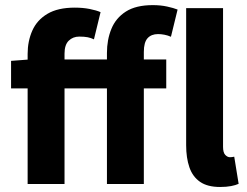

<svg xmlns="http://www.w3.org/2000/svg" viewBox="-20 -733 983 765"><path d="M90.1 0V-518.3Q90.1 -569.1 108.8 -611.2Q127.5 -653.3 169 -677.9Q210.5 -702.6 278 -702.6Q310 -702.6 337.1 -697.3Q364.2 -691.9 380.7 -684.6L354.3 -576.2Q342.7 -581.9 329.4 -584.6Q316.1 -587.2 295.8 -587.2Q270.6 -587.2 253.8 -570.8Q237.1 -554.4 237.1 -519.3V0ZM406.1 0V-521.8Q406.1 -574.6 423.8 -617.9Q441.4 -661.2 481.5 -686.9Q521.7 -712.6 588.7 -712.6Q620.1 -712.6 645.9 -706.9Q671.6 -701.3 687.6 -694.9L661.1 -586.5Q648.6 -592.1 635.3 -594.6Q622.1 -597.2 609.7 -597.2Q582.9 -597.2 568 -580.8Q553.1 -564.4 553.1 -526.1V0ZM24.1 -380.8V-490.5L98.4 -496.1H642.4V-380.8ZM857 12Q806.6 12 777.1 -8.5Q747.5 -29 734.6 -66.5Q721.7 -104 721.7 -154.2V-700.6H868.7V-148.2Q868.7 -124.8 877.6 -115.7Q886.5 -106.6 895.7 -106.6Q900.3 -106.6 903.8 -107.1Q907.3 -107.6 913.3 -108.6L930.8 -0.6Q919.1 4.9 900.7 8.4Q882.3 12 857 12Z"/></svg>

Font: Source Sans Variable
Style: Regular
Weight: 200
Designer: Paul D. Hunt
Foundry: Adobe Systems Incorporated
Version: Version 3.006;hotconv 1.0.111;makeotfexe 2.5.65597